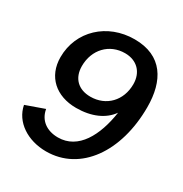

<svg xmlns="http://www.w3.org/2000/svg" viewBox="-166 -827 925 969"><g transform="rotate(30 296.5 -342.0)"><path d="M236 15C436 15 568 -174 568 -434C568 -587 504 -699 342 -699C183 -699 62 -586 62 -434C62 -321 141 -251 258 -251C347 -251 416 -282 454 -336C433 -194 371 -76 253 -76C187 -76 140 -111 130 -171L23 -133C40 -43 129 15 236 15ZM292 -336C221 -336 178 -379 178 -449C178 -545 244 -614 335 -614C405 -614 449 -568 449 -499C449 -404 384 -336 292 -336Z"/></g></svg>

Font: Ronzino Medium
Style: Italic
Weight: 500
Italic angle: -7.99998°
Designer: Nunzio Mazzaferro
Foundry: Collletttivo
Version: Version 1.000;Glyphs 3.3 (3337)